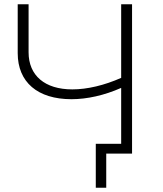

<svg xmlns="http://www.w3.org/2000/svg" viewBox="-20 -720 765 900"><path d="M315 -255C388 -255 469 -273 548 -308V-46H429V160H478V0H599V-700H548V-355C469 -320 389 -301 319 -301C190 -301 114 -366 114 -475V-700H63V-471C63 -335 156 -255 315 -255Z"/></svg>

Font: Chess Sans Light
Style: Regular
Weight: 300
Designer: Wolf Bōese
Foundry: Wolf Bōese
Version: Version 7.223;Glyphs 3.3 (3306)